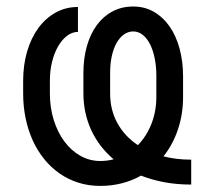

<svg xmlns="http://www.w3.org/2000/svg" viewBox="-20 -573 671 602"><path d="M579.5 5.7Q534.8 5.7 495.6 -1.6Q456.3 -8.9 422.2 -22.4Q394.5 -6.7 362.4 1.6Q330.3 9.9 294 9.9Q257.8 9.9 225.9 -0.2Q193.9 -10.3 167.1 -28.9Q140.3 -47.6 119 -73.7Q97.7 -99.8 82.9 -132.1Q68.2 -164.4 60.4 -201.7Q52.6 -239 52.6 -279.8V-319.6Q52.6 -369.3 65 -411.6Q77.4 -453.8 100.1 -484.9Q122.9 -516 154.5 -533.6Q186.1 -551.1 224.4 -551.1V-473Q207 -473 191.1 -461.3Q175.1 -449.6 162.8 -428.8Q150.6 -408 143.5 -380.1Q136.4 -352.3 136.4 -319.6V-279.8Q136.4 -235.8 148.4 -197.1Q160.5 -158.4 181.6 -129.8Q202.8 -101.2 231.7 -84.7Q260.7 -68.2 294 -68.2Q316.1 -68.2 336.3 -73.5Q290.1 -112.6 265.8 -165.7Q241.5 -218.8 241.5 -281.2V-343.8Q241.5 -389.6 252.3 -427.9Q263.1 -466.3 283.4 -494Q303.6 -521.7 332.6 -537.1Q361.5 -552.6 397.7 -552.6Q433.9 -552.6 462.9 -535.7Q491.8 -518.8 512.1 -489.5Q532.3 -460.2 543.1 -420.3Q554 -380.3 554 -333.8V-269.9Q554 -214.8 538 -167.3Q522 -119.7 492.5 -82.7Q533 -72.4 579.5 -72.4ZM412.3 -117.9Q439.3 -145.6 454.7 -184.5Q470.2 -223.4 470.2 -269.9V-335.2Q470.2 -365.8 464.8 -391.3Q459.5 -416.9 449.9 -435.4Q440.3 -453.8 427 -464.1Q413.7 -474.4 397.7 -474.4Q381.7 -474.4 368.4 -464.8Q355.1 -455.3 345.5 -438.2Q335.9 -421.2 330.6 -397.4Q325.3 -373.6 325.3 -345.2V-279.8Q325.3 -228.7 348 -187.1Q370.7 -145.6 412.3 -117.9Z"/></svg>

Font: Fast_Sans
Style: Regular
Weight: 400
Designer: Rasmus Andersson
Foundry: rsms
Version: Version 3.018;git-588b23468